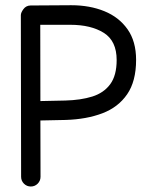

<svg xmlns="http://www.w3.org/2000/svg" viewBox="-20 -696 582 724"><path d="M96.2 7.3Q81.1 7.3 70.3 -3.4Q59.6 -14.2 59.6 -29.3V-29.8L58.6 -638.7Q58.6 -648.4 68.4 -661.6Q78.1 -674.8 94.7 -675.3L248.5 -676.3Q318.4 -676.3 373.5 -653.8Q428.7 -631.3 460.9 -585.7Q493.2 -540 493.2 -470.2Q493.2 -389.6 459.5 -340.6Q425.8 -291.5 366 -268.8Q306.2 -246.1 227.5 -243.7L132.3 -241.7L132.8 -29.8V-29.3Q132.8 -14.2 122.1 -3.4Q111.3 7.3 96.2 7.3ZM419.9 -469.7Q419.9 -541.5 371.6 -572Q323.2 -602.5 245.1 -602.5H131.8L132.3 -314.9L226.1 -316.9Q284.7 -318.4 328.1 -332Q371.6 -345.7 395.8 -378.7Q419.9 -411.6 419.9 -469.7Z"/></svg>

Font: Manjari
Style: Regular
Weight: 400
Designer: Santhosh Thottingal <santhosh.thottingal@gmail.com>
Foundry: SMC
Version: Version 2.000